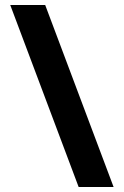

<svg xmlns="http://www.w3.org/2000/svg" viewBox="-20 -749 496 769"><path d="M435 0 161 -729H21L295 0Z"/></svg>

Font: BDO Grotesk
Style: Bold
Weight: 700
Designer: Deni Anggara
Foundry: Lokal Container
Version: Version 2.000